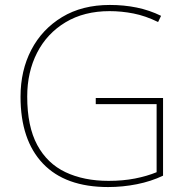

<svg xmlns="http://www.w3.org/2000/svg" viewBox="-20 -746 760 776"><path d="M367 -350H639V-36Q591 -13 533.5 -1.5Q476 10 417 10Q244 10 153.5 -85Q63 -180 63 -355Q63 -461 106.5 -544.5Q150 -628 231 -677Q312 -726 424 -726Q481 -726 532.5 -715.5Q584 -705 631 -682L619 -657Q568 -682 519.5 -691.5Q471 -701 423 -701Q320 -701 245 -656Q170 -611 130 -533Q90 -455 90 -356Q90 -235 130.5 -160Q171 -85 245 -50Q319 -15 419 -15Q477 -15 525.5 -24.5Q574 -34 613 -50V-325H367Z"/></svg>

Font: Noto Sans Kannada Thin
Style: Regular
Weight: 100
Designer: Jelle Bosma - Monotype Design Team
Foundry: Monotype Imaging Inc.
Version: Version 2.005; ttfautohint (v1.8.4.7-5d5b)